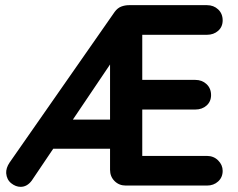

<svg xmlns="http://www.w3.org/2000/svg" viewBox="-20 -720 924 745"><path d="M197 -256H425L407 -218V-507L428 -501L103 -19Q85 5 60 5Q41 5 23.5 -9Q6 -23 4 -48Q3 -68 17 -89L425 -674Q436 -689 450.5 -694.5Q465 -700 481 -700H783Q809 -700 826.5 -683.5Q844 -667 844 -641Q844 -616 826.5 -600.5Q809 -585 783 -585H522L532 -594V-391L523 -410H738Q764 -410 781.5 -393.5Q799 -377 799 -351Q799 -326 781.5 -310.5Q764 -295 738 -295H522L532 -310V-89L522 -115H783Q809 -115 826.5 -97.5Q844 -80 844 -57Q844 -32 826.5 -16Q809 0 783 0H468Q442 0 424.5 -17.5Q407 -35 407 -61V-156L432 -143H138Z"/></svg>

Font: Quicksand Light
Style: Bold
Weight: 700
Version: Version 3.004